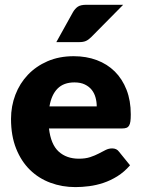

<svg xmlns="http://www.w3.org/2000/svg" viewBox="-20 -756 579 784"><path d="M375 -321.5Q375 -340 370.2 -357.5Q365.5 -375 354.8 -388.8Q344 -402.5 326.5 -411Q309 -419.5 284 -419.5Q240 -419.5 215 -394.2Q190 -369 182 -321.5ZM180 -231.5Q187.5 -166.5 219.5 -137.2Q251.5 -108 302 -108Q329 -108 348.5 -114.5Q368 -121 383.2 -129Q398.5 -137 411.2 -143.5Q424 -150 438 -150Q456.5 -150 466 -136.5L511 -81Q487 -53.5 459.2 -36.2Q431.5 -19 402.2 -9.2Q373 0.5 343.8 4.2Q314.5 8 288 8Q233.5 8 185.8 -9.8Q138 -27.5 102.2 -62.5Q66.5 -97.5 45.8 -149.5Q25 -201.5 25 -270.5Q25 -322.5 42.8 -369Q60.5 -415.5 93.8 -450.5Q127 -485.5 174.2 -506Q221.5 -526.5 281 -526.5Q332.5 -526.5 375.2 -510.5Q418 -494.5 448.8 -464Q479.5 -433.5 496.8 -389.2Q514 -345 514 -289Q514 -271.5 512.5 -260.5Q511 -249.5 507 -243Q503 -236.5 496.2 -234Q489.5 -231.5 479 -231.5ZM483 -736.5 353 -605Q341.5 -593.5 331 -588.8Q320.5 -584 303 -584H210L278 -706.5Q286.5 -721 298 -728.8Q309.5 -736.5 333 -736.5Z"/></svg>

Font: Lato 2
Style: Regular
Weight: 900
Designer: Lukasz Dziedzic with Adam Twardoch and Botio Nikoltchev
Foundry: tyPoland Lukasz Dziedzic
Version: Version 2.015; 2015-08-06; http://www.latofonts.com/